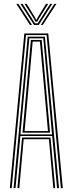

<svg xmlns="http://www.w3.org/2000/svg" viewBox="-20 -973 376 993"><path d="M30.8 0 105.8 -800H229.5L304.8 0H294.8L221 -791.5H114.5L40.5 0ZM70 0 94.2 -261.8H241.2L265.5 0H255.8L233 -253.2H102.5L79.8 0ZM50.2 0 123.2 -783.2H212.2L285.2 0H275.2L250 -269.5H85.5L60.2 0ZM85.5 -278H249L228.5 -504.2L203.8 -774.8H131.8L106.5 -504.2ZM96.5 -287 116.2 -504.2 139.8 -766.5H195.5L219.2 -504.2L238.8 -287ZM107.2 -295.2H228L209.5 -504.2L186.5 -758H149L126.2 -504.2ZM64.5 -953H75.2L145.5 -844H134.8ZM85.8 -953H96.8L150 -869.5L161.2 -852.2H175L186 -869.5L239.5 -953H250.5L180.5 -844H155.8ZM107 -953H118L162.2 -881.2L165.2 -872.5H171L174 -881.2L218.2 -953H229.2L181 -875.8L173.2 -861.2H163L155.5 -875.8ZM261 -953H271.8L201.2 -844H190.8Z"/></svg>

Font: Big Shoulders Inline Text Thin ExtraLight
Style: Regular
Weight: 250
Version: Version 2.002